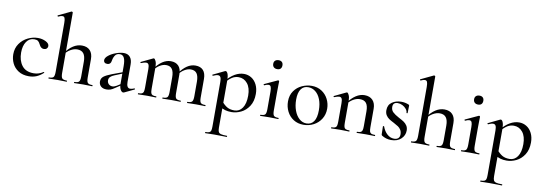

<svg xmlns="http://www.w3.org/2000/svg" viewBox="-68 -1219 5645 1988"><g transform="rotate(10 2754.5 -225.0)"><path d="M35 -185Q35 -249 68 -296.5Q101 -344 153 -369.5Q205 -395 259 -395Q304 -395 341 -376.5Q378 -358 378 -330Q378 -315 367 -304Q356 -293 337 -293Q305 -293 287 -332Q276 -355 263 -365Q250 -375 224 -375Q172 -375 142 -331.5Q112 -288 112 -216Q112 -133 152.5 -80Q193 -27 276 -27Q331 -27 376 -58H378Q381 -58 383.5 -55Q386 -52 383 -50Q348 -18 312 -3Q276 12 232 12Q167 12 122.5 -16.5Q78 -45 56.5 -90Q35 -135 35 -185Z M439 -12Q476 -12 487.5 -25.5Q499 -39 499 -81V-595Q499 -631 492.5 -646.5Q486 -662 469 -662Q452 -662 425 -649H424Q420 -649 418 -654Q416 -659 419 -661L553 -725H556Q560 -725 563.5 -722Q567 -719 567 -715V-81Q567 -39 579 -25.5Q591 -12 628 -12Q631 -12 631 -6Q631 0 628 0Q603 0 589 -1L534 -2L477 -1Q463 0 439 0Q437 0 437 -6Q437 -12 439 -12ZM708 -12Q745 -12 756.5 -25.5Q768 -39 768 -81V-235Q768 -293 746.5 -321Q725 -349 680 -349Q645 -349 609 -328Q573 -307 549 -272L544 -284Q586 -341 629.5 -369Q673 -397 721 -397Q776 -397 806 -365Q836 -333 836 -274V-81Q836 -39 848 -25.5Q860 -12 897 -12Q900 -12 900 -6Q900 0 897 0Q872 0 858 -1L803 -2L746 -1Q732 0 708 0Q706 0 706 -6Q706 -12 708 -12Z M1224 8Q1208 8 1195 -15.5Q1182 -39 1182 -79V-262Q1182 -322 1167.5 -349.5Q1153 -377 1124 -377Q1090 -377 1074 -354Q1058 -331 1053 -301Q1048 -255 1010 -255Q991 -255 981.5 -264Q972 -273 972 -287Q972 -313 1004 -338.5Q1036 -364 1081.5 -380Q1127 -396 1162 -396Q1204 -396 1227 -369Q1250 -342 1250 -292V-108Q1250 -43 1288 -43Q1307 -43 1332 -54H1333Q1337 -54 1338.5 -49.5Q1340 -45 1336 -43L1233 6Q1229 8 1224 8ZM968 -63Q968 -97 994 -117Q1020 -137 1078 -159L1192 -201L1195 -188L1104 -151Q1078 -141 1063 -126.5Q1048 -112 1048 -90Q1048 -66 1063.5 -50.5Q1079 -35 1103 -35Q1122 -35 1146 -49L1205 -86L1207 -72L1134 -24Q1111 -7 1091 0Q1071 7 1049 7Q1010 7 989 -12.5Q968 -32 968 -63Z M1896 -12Q1933 -12 1945 -25.5Q1957 -39 1957 -81V-235Q1957 -293 1937 -321Q1917 -349 1874 -349Q1841 -349 1806.5 -328Q1772 -307 1748 -272L1744 -284Q1785 -341 1826.5 -369Q1868 -397 1915 -397Q1968 -397 1996 -366Q2024 -335 2024 -274V-81Q2024 -39 2035.5 -25.5Q2047 -12 2084 -12Q2088 -12 2088 -6Q2088 0 2084 0Q2060 0 2046 -1L1990 -2L1935 -1Q1920 0 1896 0Q1894 0 1894 -6Q1894 -12 1896 -12ZM1637 -12Q1674 -12 1685.5 -25.5Q1697 -39 1697 -81V-235Q1697 -293 1677 -321Q1657 -349 1615 -349Q1581 -349 1547 -328Q1513 -307 1489 -272L1485 -284Q1565 -397 1655 -397Q1707 -397 1736 -367Q1765 -337 1765 -279V-81Q1765 -39 1776.5 -25.5Q1788 -12 1825 -12Q1828 -12 1828 -6Q1828 0 1825 0Q1801 0 1786 -1L1731 -2L1676 -1Q1661 0 1637 0Q1634 0 1634 -6Q1634 -12 1637 -12ZM1380 -12Q1405 -12 1417.5 -17.5Q1430 -23 1434.5 -37.5Q1439 -52 1439 -81V-276Q1439 -309 1431.5 -323.5Q1424 -338 1406 -338Q1389 -338 1353 -324H1351Q1348 -324 1346.5 -329Q1345 -334 1348 -335L1471 -394L1477 -395Q1487 -395 1497.5 -371.5Q1508 -348 1508 -310V-81Q1508 -52 1512.5 -37.5Q1517 -23 1529.5 -17.5Q1542 -12 1568 -12Q1571 -12 1571 -6Q1571 0 1568 0Q1544 0 1529 -1L1474 -2L1418 -1Q1404 0 1380 0Q1377 0 1377 -6Q1377 -12 1380 -12Z M2135 263Q2161 263 2174 257.5Q2187 252 2191.5 238Q2196 224 2196 194V-274Q2196 -308 2188 -323.5Q2180 -339 2161 -339Q2142 -339 2110 -324H2109Q2105 -324 2102.5 -329Q2100 -334 2104 -335L2224 -393Q2228 -395 2231 -395Q2245 -395 2254.5 -371Q2264 -347 2264 -304V194Q2264 224 2271 238Q2278 252 2298 257.5Q2318 263 2360 263Q2363 263 2363 269Q2363 275 2360 275Q2325 275 2305 274L2230 273L2174 274Q2160 275 2135 275Q2132 275 2132 269Q2132 263 2135 263ZM2231 -25 2252 -82Q2281 -46 2312 -27.5Q2343 -9 2390 -9Q2442 -9 2473.5 -54.5Q2505 -100 2505 -184Q2505 -266 2468.5 -311Q2432 -356 2376 -356Q2338 -356 2307 -336Q2276 -316 2241 -277L2232 -286Q2282 -345 2329 -372Q2376 -399 2425 -399Q2467 -399 2502.5 -377Q2538 -355 2559 -313Q2580 -271 2580 -215Q2580 -138 2546.5 -86.5Q2513 -35 2463 -11Q2413 13 2363 13Q2325 13 2296.5 4.5Q2268 -4 2231 -25Z M2665 -12Q2702 -12 2713.5 -25.5Q2725 -39 2725 -81V-266Q2725 -301 2718 -316.5Q2711 -332 2693 -332Q2677 -332 2650 -319H2649Q2645 -319 2643 -324.5Q2641 -330 2645 -331L2781 -394L2785 -395Q2788 -395 2791.5 -392Q2795 -389 2795 -385Q2795 -378 2794 -345Q2793 -312 2793 -267V-81Q2793 -39 2804.5 -25.5Q2816 -12 2853 -12Q2856 -12 2856 -6Q2856 0 2853 0Q2829 0 2814 -1L2759 -2L2704 -1Q2689 0 2665 0Q2662 0 2662 -6Q2662 -12 2665 -12ZM2703 -555Q2703 -577 2716.5 -589Q2730 -601 2753 -601Q2775 -601 2787.5 -589Q2800 -577 2800 -555Q2800 -532 2788 -519.5Q2776 -507 2753 -507Q2730 -507 2716.5 -519.5Q2703 -532 2703 -555Z M2921 -198Q2921 -263 2953 -308.5Q2985 -354 3035 -376.5Q3085 -399 3137 -399Q3196 -399 3241 -370Q3286 -341 3310 -293.5Q3334 -246 3334 -193Q3334 -132 3304.5 -85Q3275 -38 3226 -12.5Q3177 13 3119 13Q3060 13 3015 -15.5Q2970 -44 2945.5 -92.5Q2921 -141 2921 -198ZM3252 -163Q3252 -228 3232.5 -277Q3213 -326 3179 -352.5Q3145 -379 3103 -379Q3054 -379 3027.5 -341.5Q3001 -304 3001 -231Q3001 -168 3020 -116.5Q3039 -65 3072.5 -35.5Q3106 -6 3148 -6Q3198 -6 3225 -45Q3252 -84 3252 -163Z M3680 -12Q3705 -12 3717.5 -17.5Q3730 -23 3734.5 -37.5Q3739 -52 3739 -81V-238Q3739 -296 3718 -323Q3697 -350 3651 -350Q3616 -350 3580.5 -329Q3545 -308 3520 -273L3516 -285Q3600 -399 3692 -399Q3747 -399 3777.5 -366.5Q3808 -334 3808 -276V-81Q3808 -52 3812.5 -37.5Q3817 -23 3829.5 -17.5Q3842 -12 3868 -12Q3871 -12 3871 -6Q3871 0 3868 0Q3844 0 3829 -1L3774 -2L3719 -1Q3704 0 3680 0Q3677 0 3677 -6Q3677 -12 3680 -12ZM3411 -12Q3436 -12 3448.5 -17.5Q3461 -23 3465.5 -37.5Q3470 -52 3470 -81V-276Q3470 -309 3462.5 -323.5Q3455 -338 3437 -338Q3420 -338 3384 -324H3382Q3379 -324 3377.5 -329Q3376 -334 3379 -335L3502 -394L3508 -395Q3518 -395 3528.5 -371.5Q3539 -348 3539 -310V-81Q3539 -52 3543.5 -37.5Q3548 -23 3560.5 -17.5Q3573 -12 3599 -12Q3602 -12 3602 -6Q3602 0 3599 0Q3575 0 3560 -1L3505 -2L3449 -1Q3435 0 3411 0Q3408 0 3408 -6Q3408 -12 3411 -12Z M4081 -231Q4116 -213 4136 -199.5Q4156 -186 4170 -165Q4184 -144 4184 -113Q4184 -62 4145.5 -25.5Q4107 11 4040 11Q3988 11 3942 -18Q3936 -24 3936 -30L3934 -114Q3934 -117 3939.5 -117.5Q3945 -118 3946 -116Q3964 -66 3996.5 -37Q4029 -8 4069 -8Q4097 -8 4112.5 -22Q4128 -36 4128 -63Q4128 -91 4116 -110.5Q4104 -130 4086.5 -141.5Q4069 -153 4039 -169Q4005 -186 3986 -199Q3967 -212 3953.5 -233Q3940 -254 3940 -285Q3940 -341 3981 -369.5Q4022 -398 4079 -398Q4118 -398 4155 -383Q4164 -380 4164 -372Q4164 -350 4163 -338L4162 -294Q4162 -291 4156 -291Q4150 -291 4150 -294Q4150 -314 4134 -334Q4118 -354 4093.5 -366Q4069 -378 4044 -378Q4021 -378 4007.5 -366.5Q3994 -355 3994 -329Q3994 -296 4016 -275Q4038 -254 4081 -231Z M4250 -12Q4287 -12 4298.5 -25.5Q4310 -39 4310 -81V-595Q4310 -631 4303.5 -646.5Q4297 -662 4280 -662Q4263 -662 4236 -649H4235Q4231 -649 4229 -654Q4227 -659 4230 -661L4364 -725H4367Q4371 -725 4374.5 -722Q4378 -719 4378 -715V-81Q4378 -39 4390 -25.5Q4402 -12 4439 -12Q4442 -12 4442 -6Q4442 0 4439 0Q4414 0 4400 -1L4345 -2L4288 -1Q4274 0 4250 0Q4248 0 4248 -6Q4248 -12 4250 -12ZM4519 -12Q4556 -12 4567.5 -25.5Q4579 -39 4579 -81V-235Q4579 -293 4557.5 -321Q4536 -349 4491 -349Q4456 -349 4420 -328Q4384 -307 4360 -272L4355 -284Q4397 -341 4440.5 -369Q4484 -397 4532 -397Q4587 -397 4617 -365Q4647 -333 4647 -274V-81Q4647 -39 4659 -25.5Q4671 -12 4708 -12Q4711 -12 4711 -6Q4711 0 4708 0Q4683 0 4669 -1L4614 -2L4557 -1Q4543 0 4519 0Q4517 0 4517 -6Q4517 -12 4519 -12Z M4777 -12Q4814 -12 4825.5 -25.5Q4837 -39 4837 -81V-266Q4837 -301 4830 -316.5Q4823 -332 4805 -332Q4789 -332 4762 -319H4761Q4757 -319 4755 -324.5Q4753 -330 4757 -331L4893 -394L4897 -395Q4900 -395 4903.5 -392Q4907 -389 4907 -385Q4907 -378 4906 -345Q4905 -312 4905 -267V-81Q4905 -39 4916.5 -25.5Q4928 -12 4965 -12Q4968 -12 4968 -6Q4968 0 4965 0Q4941 0 4926 -1L4871 -2L4816 -1Q4801 0 4777 0Q4774 0 4774 -6Q4774 -12 4777 -12ZM4815 -555Q4815 -577 4828.5 -589Q4842 -601 4865 -601Q4887 -601 4899.5 -589Q4912 -577 4912 -555Q4912 -532 4900 -519.5Q4888 -507 4865 -507Q4842 -507 4828.5 -519.5Q4815 -532 4815 -555Z M5028 263Q5054 263 5067 257.5Q5080 252 5084.5 238Q5089 224 5089 194V-274Q5089 -308 5081 -323.5Q5073 -339 5054 -339Q5035 -339 5003 -324H5002Q4998 -324 4995.5 -329Q4993 -334 4997 -335L5117 -393Q5121 -395 5124 -395Q5138 -395 5147.5 -371Q5157 -347 5157 -304V194Q5157 224 5164 238Q5171 252 5191 257.5Q5211 263 5253 263Q5256 263 5256 269Q5256 275 5253 275Q5218 275 5198 274L5123 273L5067 274Q5053 275 5028 275Q5025 275 5025 269Q5025 263 5028 263ZM5124 -25 5145 -82Q5174 -46 5205 -27.5Q5236 -9 5283 -9Q5335 -9 5366.5 -54.5Q5398 -100 5398 -184Q5398 -266 5361.5 -311Q5325 -356 5269 -356Q5231 -356 5200 -336Q5169 -316 5134 -277L5125 -286Q5175 -345 5222 -372Q5269 -399 5318 -399Q5360 -399 5395.5 -377Q5431 -355 5452 -313Q5473 -271 5473 -215Q5473 -138 5439.5 -86.5Q5406 -35 5356 -11Q5306 13 5256 13Q5218 13 5189.5 4.5Q5161 -4 5124 -25Z"/></g></svg>

Font: Cormorant Garamond Medium
Style: Regular
Weight: 500
Designer: Christian Thalmann (Catharsis Fonts)
Foundry: Catharsis Fonts
Version: Version 4.000